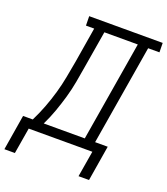

<svg xmlns="http://www.w3.org/2000/svg" viewBox="-204 -846 973 1117"><g transform="rotate(20 282.5 -287.0)"><path d="M414 161 441 0H47L20 161H-45L-9 -58H51Q75 -106 94 -156Q113 -206 127.5 -256.5Q142 -307 151.5 -358Q161 -409 170 -459L206 -677H155L154 -735H609L610 -677H540L437 -58H515L479 161ZM373 -58 476 -677H269L231 -450Q223 -401 214 -351Q205 -301 191 -252Q177 -203 159.5 -154Q142 -105 119 -58Z"/></g></svg>

Font: Iosevka HT Light Extended
Style: Italic
Weight: 300
Width: 7
Italic angle: -9°
Monospace: yes
Designer: Belleve Invis
Foundry: Belleve Invis
Version: Version 32.3.0; ttfautohint (v1.8.4)